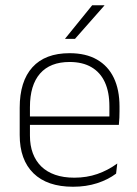

<svg xmlns="http://www.w3.org/2000/svg" viewBox="-20 -701 523 731"><path d="M258 10Q160 10 107.5 -41.2Q55 -92.5 55 -187V-290.5Q55 -391.5 103.5 -445Q152 -498.5 245 -498.5Q307 -498.5 349.2 -474.2Q391.5 -450 413.2 -404.8Q435 -359.5 435 -295.5V-278Q435 -265.5 434.5 -252.8Q434 -240 432.5 -225.5H396Q396.5 -245.5 396.5 -263.2Q396.5 -281 396.5 -296Q396.5 -350.5 379.2 -388Q362 -425.5 328.2 -445.2Q294.5 -465 245 -465Q171 -465 132.5 -421Q94 -377 94 -293V-245V-239V-184.5Q94 -147 105 -117.5Q116 -88 137.2 -67.2Q158.5 -46.5 190 -35.5Q221.5 -24.5 263 -24.5Q310 -24.5 350.5 -38.5Q391 -52.5 426.5 -78.5L422 -40Q391.5 -17 349.8 -3.5Q308 10 258 10ZM422.5 -225.5H75V-257.5H422.5ZM228 -554 331 -681H377.5V-680L265.5 -553H228Z"/></svg>

Font: Anek Kannada Medium ExtraLight
Style: Regular
Weight: 250
Version: Version 1.003